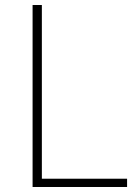

<svg xmlns="http://www.w3.org/2000/svg" viewBox="-20 -746 548 766"><path d="M110 0H487V-33H147V-726H110Z"/></svg>

Font: Noto Sans Japanese Thin
Style: Regular
Weight: 100
Designer: Ryoko NISHIZUKA (kana & ideographs); Paul D. Hunt (Latin, Greek & Cyrillic); Wenlong ZHANG (bopomofo); Sandoll Communica
Foundry: Adobe Systems Incorporated
Version: Version 1.000;PS 1;hotconv 1.0.78;makeotf.lib2.5.61930